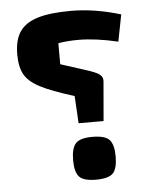

<svg xmlns="http://www.w3.org/2000/svg" viewBox="-49 -681 570 728"><g transform="rotate(-5 236.0 -317.0)"><path d="M240 -213 234 -317Q147 -344 105 -366Q63 -388 47 -416.5Q31 -445 31 -493Q31 -548 52.5 -579.5Q74 -611 121 -625.5Q168 -640 248 -640Q338 -640 437 -610L417 -508Q332 -528 266 -528Q225 -528 190 -522V-442L283 -412Q322 -400 335.5 -390Q349 -380 348 -364L335 -213ZM287 6Q240 6 223.5 -12Q207 -30 207 -75Q207 -120 223.5 -138.5Q240 -157 287 -157Q336 -157 352.5 -138.5Q369 -120 369 -75Q369 -30 352.5 -12Q336 6 287 6Z"/></g></svg>

Font: Changa SemiBold
Style: Regular
Weight: 600
Designer: Eduardo Rodriguez Tunni
Foundry: Eduardo Rodriguez Tunni
Version: Version 2.002; ttfautohint (v1.5) -l 8 -r 50 -G 150 -x 14 -H